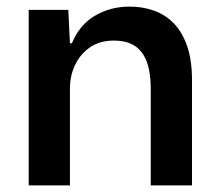

<svg xmlns="http://www.w3.org/2000/svg" viewBox="-20 -562 660 582"><path d="M67 0V-532H187L192 -431H198Q221 -487 268 -514.5Q315 -542 373 -542Q413 -542 447.5 -529.5Q482 -517 507.5 -490.5Q533 -464 547.5 -421.5Q562 -379 562 -319V0H437V-292Q437 -342 425 -374.5Q413 -407 388.5 -423Q364 -439 325 -439Q283 -439 253.5 -419Q224 -399 208 -366Q192 -333 192 -293V0Z"/></svg>

Font: Mona Sans ExtraLight SemiBold
Style: Regular
Weight: 600
Version: Version 2.000